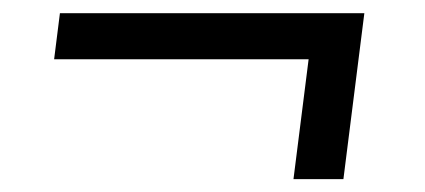

<svg xmlns="http://www.w3.org/2000/svg" viewBox="-20 -372 660 298"><path d="M73 -351.5H545.5L513 -94H435.5L459 -280H64Z"/></svg>

Font: Merriweather 36pt Medium
Style: Italic
Weight: 500
Italic angle: -7.8°
Version: Version 2.101